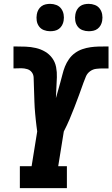

<svg xmlns="http://www.w3.org/2000/svg" viewBox="-20 -976 583 996"><path d="M83 0V-114H144L173 -294Q171 -309 169 -324.5Q167 -340 165.5 -355Q164 -370 162.5 -385.5Q161 -401 160 -417Q159 -433 158.5 -448.5Q158 -464 157.5 -479.5Q157 -495 156.5 -510.5Q156 -526 155.5 -542Q155 -558 154.5 -573.5Q154 -589 145 -601Q136 -613 121 -617.5Q106 -622 90 -622Q80 -622 70 -621.5Q60 -621 50 -621V-735Q51 -735 52 -735Q53 -735 53 -735H56Q56 -735 57 -735Q58 -735 59 -735Q86 -735 113 -734Q140 -733 166 -727Q192 -721 214 -708Q236 -695 251 -674.5Q266 -654 271 -628Q276 -602 275 -575Q274 -548 272.5 -521Q271 -494 270 -467Q276 -487 281.5 -507.5Q287 -528 293 -548.5Q299 -569 304 -590Q309 -611 317 -631Q325 -651 338 -669.5Q351 -688 369 -701Q387 -714 407.5 -721Q428 -728 449 -731Q470 -734 491 -734.5Q512 -735 533 -735Q535 -735 537.5 -735Q540 -735 543 -735V-621Q538 -621 532.5 -621Q527 -621 522 -621H520Q518 -621 516.5 -621Q515 -621 513 -621Q497 -621 479.5 -619Q462 -617 447.5 -606.5Q433 -596 426 -580Q419 -564 413 -547Q402 -515 390 -483Q378 -451 366 -419.5Q354 -388 340.5 -356.5Q327 -325 311 -294L282 -114H327V0ZM440 -814Q423 -814 407.5 -820Q392 -826 382.5 -839Q373 -852 370.5 -868.5Q368 -885 371 -902Q373 -914 379 -925Q385 -936 395 -943.5Q405 -951 417 -953.5Q429 -956 440 -956Q457 -956 472.5 -950Q488 -944 497.5 -931Q507 -918 510 -901.5Q513 -885 510 -868Q508 -856 502 -845Q496 -834 486 -826.5Q476 -819 464 -816.5Q452 -814 440 -814ZM240 -814Q223 -814 207.5 -820Q192 -826 182.5 -839Q173 -852 170.5 -868.5Q168 -885 171 -902Q173 -914 179 -925Q185 -936 195 -943.5Q205 -951 217 -953.5Q229 -956 240 -956Q257 -956 272.5 -950Q288 -944 297.5 -931Q307 -918 310 -901.5Q313 -885 310 -868Q308 -856 302 -845Q296 -834 286 -826.5Q276 -819 264 -816.5Q252 -814 240 -814Z"/></svg>

Font: Iosevka Slab Heavy Oblique
Style: Regular
Weight: 900
Italic angle: -9°
Monospace: yes
Designer: Belleve Invis
Foundry: Belleve Invis
Version: Version 11.1.1; ttfautohint (v1.8.3)